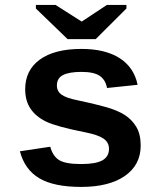

<svg xmlns="http://www.w3.org/2000/svg" viewBox="-20 -733 640 763"><path d="M539.1 -154.3Q539.1 -77.6 476.3 -33.9Q413.6 9.8 302.7 9.8Q193.8 9.8 136 -24.7Q78.1 -59.1 59.1 -131.8L179.7 -149.9Q189.9 -112.3 215.1 -96.7Q240.2 -81.1 302.7 -81.1Q360.4 -81.1 386.7 -95.7Q413.1 -110.4 413.1 -141.6Q413.1 -167 391.8 -181.9Q370.6 -196.8 319.8 -207Q203.6 -230 163.1 -249.8Q122.6 -269.5 101.3 -301Q80.1 -332.5 80.1 -378.4Q80.1 -454.1 138.4 -496.3Q196.8 -538.6 303.7 -538.6Q397.9 -538.6 455.3 -502Q512.7 -465.3 526.9 -396L405.3 -383.3Q399.4 -415.5 376.5 -431.4Q353.5 -447.3 303.7 -447.3Q254.9 -447.3 230.5 -434.8Q206.1 -422.4 206.1 -393.1Q206.1 -370.1 224.9 -356.7Q243.7 -343.3 288.1 -334.5Q350.1 -321.8 398.2 -308.3Q446.3 -294.9 475.3 -276.4Q504.4 -257.8 521.7 -228.8Q539.1 -199.7 539.1 -154.3ZM360.4 -577.6H248.5L122.6 -699.2V-713.4H200.7L303.7 -647.9H305.7L404.8 -713.4H482.4V-699.2Z"/></svg>

Font: Cousine
Style: Bold
Weight: 700
Monospace: yes
Designer: Steve Matteson
Foundry: Ascender Corporation
Version: Version 1.20